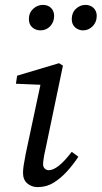

<svg xmlns="http://www.w3.org/2000/svg" viewBox="-20 -751 415 784"><path d="M145 -627Q126 -627 112 -639Q98 -651 98 -673Q98 -699 115.5 -715Q133 -731 155 -731Q176 -731 188.5 -718.5Q201 -706 201 -686Q201 -661 185 -644Q169 -627 145 -627ZM319 -627Q301 -627 287 -639Q273 -651 273 -673Q273 -699 290 -715Q307 -731 329 -731Q349 -731 362 -718.5Q375 -706 375 -686Q375 -661 358.5 -644Q342 -627 319 -627ZM74 -45Q74 -58 76.5 -75Q79 -92 85 -123L149 -423L166 -404L45 -409L50 -442L221 -493L237 -483L166 -143Q161 -122 158.5 -105.5Q156 -89 156 -80Q156 -69 163 -62.5Q170 -56 179 -56Q197 -56 220 -74Q243 -92 273 -131L300 -111Q279 -79 253.5 -51Q228 -23 199 -5Q170 13 134 13Q109 13 91.5 -2Q74 -17 74 -45Z"/></svg>

Font: Source Serif 4 18pt
Style: Italic
Weight: 400
Italic angle: -12°
Designer: Frank Grießhammer
Foundry: Adobe Systems Incorporated
Version: Version 4.004;hotconv 1.0.116;makeotfexe 2.5.65601